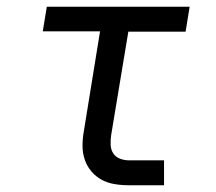

<svg xmlns="http://www.w3.org/2000/svg" viewBox="-20 -550 640 570"><path d="M363 0Q341 0 320 -3.5Q299 -7 281.5 -16.5Q264 -26 251 -41.5Q238 -57 231.5 -76.5Q225 -96 225 -117.5Q225 -139 229 -161L277 -457H107L119 -530H543L531 -456H361L310 -149Q308 -135 308.5 -120.5Q309 -106 316 -95Q323 -84 336 -79Q349 -74 363 -74H467V0Z"/></svg>

Font: Iosevka Curly Extended
Style: Italic
Weight: 400
Width: 7
Italic angle: -9°
Monospace: yes
Designer: Belleve Invis
Foundry: Belleve Invis
Version: Version 11.1.0; ttfautohint (v1.8.3)